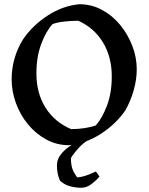

<svg xmlns="http://www.w3.org/2000/svg" viewBox="-20 -674 702 907"><path d="M307 12Q248 12 198.5 -15Q149 -42 112 -87Q75 -132 55 -187.5Q35 -243 35 -300Q35 -351 49 -399Q63 -447 90 -490Q135 -555 206 -601Q277 -647 355 -654Q412 -654 461.5 -627.5Q511 -601 547.5 -556.5Q584 -512 605 -457.5Q626 -403 626 -347Q626 -299 612 -249Q598 -199 573 -154Q529 -89 457.5 -42.5Q386 4 307 12ZM316 -64Q349 -64 381 -69Q413 -74 433 -82Q463 -116 485.5 -175.5Q508 -235 508 -313Q508 -405 466.5 -473.5Q425 -542 350 -576Q316 -576 282 -572Q248 -568 228 -560Q197 -526 174.5 -465.5Q152 -405 152 -327Q152 -234 195 -165.5Q238 -97 316 -64ZM353 -10H393Q371 4 353.5 23Q336 42 325.5 56.5Q315 71 315 74Q315 115 329 139.5Q343 164 346 164Q368 162 390 154Q412 146 433 136L450 160Q437 176 413.5 194.5Q390 213 364 213Q338 213 311.5 206Q285 199 265 181Q262 179 255.5 157.5Q249 136 249 107Q249 81 264.5 59.5Q280 38 304 20.5Q328 3 353 -10Z"/></svg>

Font: Labrada Medium
Style: Regular
Weight: 500
Designer: Mercedes Jáuregui
Foundry: Omnibus-Type Team
Version: Version 1.000; ttfautohint (v1.8.4.7-5d5b)